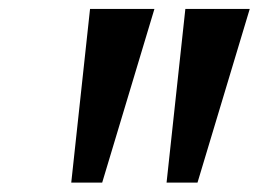

<svg xmlns="http://www.w3.org/2000/svg" viewBox="-20 -854 588 419"><path d="M317 -834.5 203 -455.5H135.5L176.5 -834.5ZM525 -834.5 411 -455.5H343.5L384.5 -834.5Z"/></svg>

Font: Merriweather 28pt Black
Style: Italic
Weight: 900
Italic angle: -7.8°
Version: Version 2.101